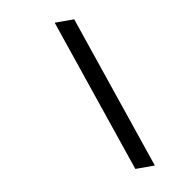

<svg xmlns="http://www.w3.org/2000/svg" viewBox="-82 -736 873 892"><g transform="rotate(-10 355.0 -290.0)"><path d="M485 77H577L326 -657H234Z"/></g></svg>

Font: Charger Monospace
Style: Regular
Weight: 400
Designer: Jasper
Foundry: Cannot Into Space Fonts
Version: Version 0.980